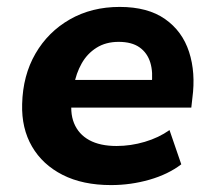

<svg xmlns="http://www.w3.org/2000/svg" viewBox="-20 -524 619 555"><path d="M301 11Q219 11 161 -18.5Q103 -48 72.5 -100.5Q42 -153 44 -223Q46 -306 82.5 -369Q119 -432 182 -468Q245 -504 326 -504Q407 -504 457 -469Q507 -434 526.5 -374Q546 -314 536 -240L533 -213H166L178 -293H433L418 -278Q423 -315 414.5 -343Q406 -371 383.5 -387Q361 -403 323 -403Q286 -403 259 -386Q232 -369 216 -340.5Q200 -312 194 -278L189 -245Q181 -200 194 -168Q207 -136 238 -119Q269 -102 317 -102Q358 -102 398.5 -114Q439 -126 470 -148L504 -49Q466 -20 412 -4.5Q358 11 301 11Z"/></svg>

Font: Nunito Sans 11pt ExtraBold
Style: Italic
Weight: 800
Italic angle: -9°
Version: Version 3.101;gftools[0.9.27]